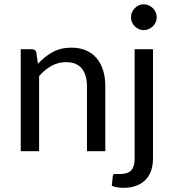

<svg xmlns="http://www.w3.org/2000/svg" viewBox="-20 -708 805 899"><path d="M77.1 0ZM77.1 0V-477.5H128.4Q137.7 -477.5 143.6 -473.4Q149.4 -469.2 150.4 -460L157.7 -409.2Q188.5 -443.4 226.6 -464.1Q264.6 -484.9 314.5 -484.9Q353.5 -484.9 383.1 -471.9Q412.6 -459 432.6 -435.3Q452.6 -411.6 462.9 -378.2Q473.1 -344.7 473.1 -304.2V0H387.2V-304.2Q387.2 -357.4 363 -387.2Q338.9 -417 289.6 -417Q252.9 -417 221.2 -399.7Q189.5 -382.3 163.1 -351.6V0ZM696.3 -477.5V34.7Q696.3 63.5 688.5 88.4Q680.7 113.3 663.8 131.6Q647 149.9 620.8 160.6Q594.7 171.4 558.1 171.4Q542.5 171.4 529.5 169.2Q516.6 167 503.4 162.1L508.3 116.2Q508.8 111.8 510.5 109.6Q512.2 107.4 515.9 106.9Q519.5 106.4 525.6 106.7Q531.7 106.9 541 106.9Q578.1 106.9 594.2 89.8Q610.4 72.8 610.4 34.7V-477.5ZM713.9 -627Q713.9 -614.7 709 -603.8Q704.1 -592.8 695.6 -584.7Q687 -576.7 676 -571.8Q665 -566.9 652.8 -566.9Q640.6 -566.9 629.9 -571.8Q619.1 -576.7 611.1 -584.7Q603 -592.8 598.1 -603.8Q593.3 -614.7 593.3 -627Q593.3 -639.6 598.1 -650.6Q603 -661.6 611.1 -669.9Q619.1 -678.2 629.9 -683.1Q640.6 -688 652.8 -688Q665 -688 676 -683.1Q687 -678.2 695.6 -669.9Q704.1 -661.6 709 -650.6Q713.9 -639.6 713.9 -627Z"/></svg>

Font: Carlito
Style: Regular
Weight: 400
Designer: Lukasz Dziedzic
Foundry: tyPoland Lukasz Dziedzic
Version: Version 1.104